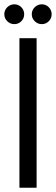

<svg xmlns="http://www.w3.org/2000/svg" viewBox="-49 -879 262 899"><path d="M146.6 -766Q127.6 -766 113.7 -779.6Q99.8 -793.2 99.8 -812.2Q99.8 -831.6 113.7 -845.2Q127.6 -858.8 146.6 -858.8Q166 -858.8 179.4 -845.2Q192.8 -831.6 192.8 -812.2Q192.8 -793.2 179.4 -779.6Q166 -766 146.6 -766ZM18 -766Q-1 -766 -14.9 -779.6Q-28.8 -793.2 -28.8 -812.2Q-28.8 -831.6 -14.9 -845.2Q-1 -858.8 18 -858.8Q37.4 -858.8 50.8 -845.2Q64.2 -831.6 64.2 -812.2Q64.2 -793.2 50.8 -779.6Q37.4 -766 18 -766ZM42 0V-700H122.4V0Z"/></svg>

Font: Stick No Bills ExtraLight
Style: Regular
Weight: 200
Designer: Kosala Senevirathne, Siva Puranthara, Lasantha Premarathna, Tharique Azeez
Foundry: mooniak
Version: Version 2.000